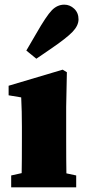

<svg xmlns="http://www.w3.org/2000/svg" viewBox="-20 -804 364 824"><path d="M196 -593 136 -552 93 -587 135 -659Q179 -736 202.5 -760Q226 -784 256 -784Q280 -784 298.5 -766.5Q317 -749 317 -721Q317 -694 291 -667Q265 -640 196 -593ZM264 -345V-210Q264 -108 265 -60L307 -51V0H28V-51L73 -61Q74 -110 74 -210V-260Q74 -326 71 -386L17 -395V-436L249 -505L267 -494Z"/></svg>

Font: TypoPRO Source Serif Pro
Style: Regular
Weight: 900
Designer: Frank Grießhammer
Foundry: Adobe Systems Incorporated
Version: Version 1.017;PS 1.0;hotconv 1.0.79;makeotf.lib2.5.61930